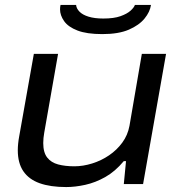

<svg xmlns="http://www.w3.org/2000/svg" viewBox="-20 -745 723 777"><path d="M248 12Q184 12 140.5 -3.5Q97 -19 74.5 -52Q52 -85 52 -137Q52 -150 53.5 -164.5Q55 -179 58 -195L117 -527H215L159 -208Q157 -197 156 -186.5Q155 -176 155 -166Q155 -128 171 -107.5Q187 -87 215.5 -79.5Q244 -72 281 -72Q316 -72 353 -83.5Q390 -95 421.5 -116.5Q453 -138 475 -168Q497 -198 504 -236L554 -527H652L559 0H481L490 -93H481Q446 -51 406 -28.5Q366 -6 325 3Q284 12 248 12ZM394 -607Q331 -607 293.5 -621.5Q256 -636 239.5 -659.5Q223 -683 223 -707Q223 -712 223.5 -716.5Q224 -721 225 -725H288Q289 -711 301.5 -698Q314 -685 338.5 -677.5Q363 -670 398 -670Q441 -670 467.5 -679.5Q494 -689 508 -701.5Q522 -714 526 -725H591Q587 -697 565 -670Q543 -643 501.5 -625Q460 -607 394 -607Z"/></svg>

Font: Archivo Expanded
Style: Italic
Weight: 400
Width: 7
Italic angle: -10°
Designer: Hector Gatti
Foundry: Omnibus-Type
Version: Version 2.001